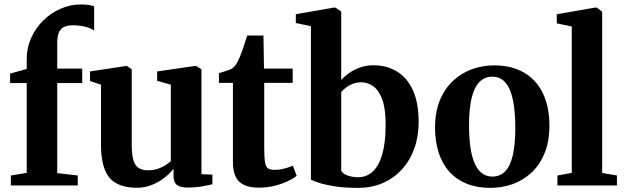

<svg xmlns="http://www.w3.org/2000/svg" viewBox="-20 -854 2874 884"><path d="M30 0V-46L103 -58V-471.5H26.5V-515L103 -536.5V-580.5Q103 -634 123.8 -680Q144.5 -726 180 -760.5Q215.5 -795 260 -814.2Q304.5 -833.5 352 -833.5Q377 -833.5 392 -830.5Q407 -827.5 413.5 -824.5V-713.5Q399.5 -724 372.8 -730.8Q346 -737.5 316 -737.5Q290.5 -737.5 274.8 -730Q259 -722.5 251.2 -704.8Q243.5 -687 243.5 -656V-538H358.5V-471.5H243.5V-57L338 -46V0Z M843.5 9.5Q811.5 9.5 795.2 -2.2Q779 -14 779 -42.5V-77Q762.5 -55.5 736.5 -35.2Q710.5 -15 678.2 -2.2Q646 10.5 611.5 10.5Q522.5 10.5 483.8 -36Q445 -82.5 445 -188V-464L394.5 -481V-525L559 -550H565L586.5 -535V-189Q586.5 -146 593.2 -120Q600 -94 616.2 -82Q632.5 -70 661.5 -70Q686.5 -70 706.5 -76.8Q726.5 -83.5 741.5 -93.2Q756.5 -103 766.5 -112V-464L703.5 -482V-525L875.5 -550H883.5L907.5 -535V-52L958 -50V-5.5Q940 -1.5 910.8 4Q881.5 9.5 843.5 9.5Z M1171 10Q1111 10 1081.8 -17.2Q1052.5 -44.5 1052.5 -107.5V-472.5H988V-517Q999 -520.5 1011 -524.2Q1023 -528 1033.8 -531.8Q1044.5 -535.5 1051 -540.5Q1058.5 -546.5 1064 -553.8Q1069.5 -561 1074.2 -570.5Q1079 -580 1084 -591Q1089 -602.5 1095 -620Q1101 -637.5 1107.2 -656.5Q1113.5 -675.5 1118 -690.5H1193L1195.5 -538H1327.5V-472.5H1196.5V-172.5Q1196.5 -126.5 1200.5 -105.2Q1204.5 -84 1215.2 -78Q1226 -72 1245.5 -72Q1267 -72 1290.2 -78.2Q1313.5 -84.5 1328.5 -91L1346 -44.5Q1330 -31.5 1303.2 -19Q1276.5 -6.5 1242.8 1.8Q1209 10 1171 10Z M1342 -748V-788.5L1516.5 -819H1524.5L1551 -801V-485.5Q1563.5 -500.5 1585.2 -516.2Q1607 -532 1636.2 -542.8Q1665.5 -553.5 1699.5 -553.5Q1760 -553.5 1807 -525.2Q1854 -497 1880.8 -439.2Q1907.5 -381.5 1907.5 -292Q1907.5 -225.5 1887.5 -170Q1867.5 -114.5 1830.2 -73.8Q1793 -33 1741.8 -11Q1690.5 11 1629 11Q1565 11 1519 3.5Q1473 -4 1445.8 -13.2Q1418.5 -22.5 1411.5 -27V-733.5ZM1643.5 -475Q1621 -475 1603 -467.8Q1585 -460.5 1572 -450Q1559 -439.5 1551 -430.5V-68Q1557.5 -54.5 1579.8 -46.2Q1602 -38 1628.5 -38Q1668 -38 1696.2 -64.2Q1724.5 -90.5 1739.8 -143Q1755 -195.5 1755.5 -274.5Q1756.5 -347.5 1741.5 -391.5Q1726.5 -435.5 1700.8 -455.2Q1675 -475 1643.5 -475Z M1983 -266Q1983 -338.5 2005.2 -392.2Q2027.5 -446 2065.8 -481.8Q2104 -517.5 2152.5 -535.2Q2201 -553 2254 -553Q2336.5 -553 2393.5 -519.2Q2450.5 -485.5 2480 -423.5Q2509.5 -361.5 2509.5 -276Q2509.5 -202.5 2487.2 -148.5Q2465 -94.5 2426.8 -59Q2388.5 -23.5 2339.8 -6.2Q2291 11 2238 11Q2177 11 2129.5 -8Q2082 -27 2049.2 -63.2Q2016.5 -99.5 1999.8 -150.8Q1983 -202 1983 -266ZM2247.5 -41Q2282.5 -41 2305.8 -65Q2329 -89 2340.8 -138.2Q2352.5 -187.5 2352.5 -263.5Q2352.5 -317 2347 -360.8Q2341.5 -404.5 2329.2 -435.8Q2317 -467 2296.8 -484Q2276.5 -501 2247 -501Q2212 -501 2188 -477.2Q2164 -453.5 2151.8 -404.2Q2139.5 -355 2139.5 -278Q2139.5 -224 2145.2 -180.5Q2151 -137 2163.8 -105.8Q2176.5 -74.5 2197.2 -57.8Q2218 -41 2247.5 -41Z M2612.5 -58V-732L2543.5 -746.5V-788.5L2719.5 -819H2727.5L2752.5 -800V-57.5L2820.5 -46V0H2546.5V-46Z"/></svg>

Font: Merriweather 60pt
Style: Bold
Weight: 700
Version: Version 2.100